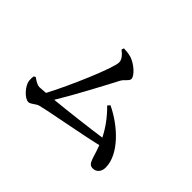

<svg xmlns="http://www.w3.org/2000/svg" viewBox="-130 -994 1261 1261"><g transform="rotate(45 500.0 -363.5)"><path d="M120 -166C118 -150 117 -139 119 -122C124 -84 177 -21 215 -21C234 -21 260 -50 281 -55C362 -76 601 -117 744 -151C780 -57 777 -12 822 -12C852 -12 878 -35 878 -77C878 -198 744 -325 611 -388L596 -372C654 -315 694 -258 723 -200C621 -185 445 -164 324 -152C398 -274 493 -454 541 -546C556 -574 586 -587 586 -608C586 -636 530 -688 479 -705C455 -712 430 -714 409 -715L403 -699C436 -672 452 -651 452 -627C452 -573 328 -285 254 -146L197 -142C179 -142 159 -153 133 -172Z"/></g></svg>

Font: Noto Serif CJK SC SemiBold
Style: Regular
Weight: 600
Designer: Ryoko NISHIZUKA 西塚涼子 (kana & ideographs); Frank Grießhammer (Latin, Greek & Cyrillic); Wenlong ZHANG 张文龙 (bopomofo); San
Foundry: Adobe
Version: Version 2.001;hotconv 1.1.0;makeotfexe 2.6.0